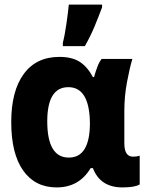

<svg xmlns="http://www.w3.org/2000/svg" viewBox="-20 -807 640 837"><path d="M350 -606Q375 -650 392.5 -692.5Q410 -735 425 -775V-787H280Q277 -755 269.5 -703Q262 -651 254 -621V-606ZM375 -74H385Q417 10 514 10Q568 10 589 -3V-128Q575 -124 560 -124Q522 -124 522 -182V-322Q522 -387 533.5 -448.5Q545 -510 557 -550H423Q412 -536 404 -514.5Q396 -493 390 -471H385Q361 -516 327.5 -537.5Q294 -559 239 -559Q138 -559 83.5 -484.5Q29 -410 29 -275Q29 -137 81 -63.5Q133 10 227 10Q325 10 375 -74ZM280 -120Q186 -120 186 -278Q186 -427 278 -427Q370 -427 372 -271Q372 -120 280 -120Z"/></svg>

Font: Noto Sans Mono UI ExtraBold
Style: Regular
Weight: 800
Designer: Monotype Design team
Foundry: Monotype Imaging Inc.
Version: 1.000